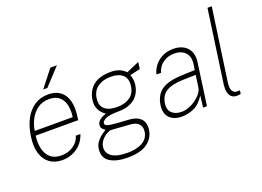

<svg xmlns="http://www.w3.org/2000/svg" viewBox="-126 -1059 2112 1546"><g transform="rotate(-20 930.0 -286.0)"><path d="M235.5 10Q172.5 10 129 -20.8Q85.5 -51.5 66.8 -110.5Q48 -169.5 60 -254Q72 -339.5 105 -400.8Q138 -462 188.8 -494.5Q239.5 -527 305.5 -527Q367.5 -527 407.2 -497.5Q447 -468 462.5 -412.2Q478 -356.5 466.5 -277L463 -249H98.5Q90.5 -190.5 101.5 -140.2Q112.5 -90 146.5 -59Q180.5 -28 241 -28Q298 -28 342.5 -57.5Q387 -87 402.5 -138H441.5Q425 -88 392.8 -55Q360.5 -22 319.5 -6Q278.5 10 235.5 10ZM104.5 -287H429.5Q438 -344.5 427.2 -390.2Q416.5 -436 385 -462.5Q353.5 -489 299.5 -489Q240.5 -489 199.5 -458.8Q158.5 -428.5 134.8 -382Q111 -335.5 104.5 -287ZM282.5 -577.5 396.5 -723H453L318 -577.5Z M736.5 171Q639 171 584.2 135.5Q529.5 100 539 26Q543 -3.5 557 -25Q571 -46.5 588.8 -61.8Q606.5 -77 621.8 -86.5Q637 -96 643 -101Q635 -107 626.8 -113.5Q618.5 -120 613.5 -129.8Q608.5 -139.5 610.5 -155Q613 -176 633.5 -193.5Q654 -211 690.5 -222Q656 -244 638 -279Q620 -314 626 -360Q632.5 -409.5 657.8 -446.8Q683 -484 727.8 -504.5Q772.5 -525 837.5 -525Q882 -525 912.2 -513Q942.5 -501 967 -476Q972 -478.5 987.5 -485.2Q1003 -492 1022 -500.2Q1041 -508.5 1056.8 -515.2Q1072.5 -522 1077 -524L1069.5 -466L981.5 -446Q997.5 -406.5 992 -360Q986 -313.5 961.5 -278.2Q937 -243 894 -223.5Q851 -204 789 -204Q786.5 -204 784 -204Q781.5 -204 779 -204Q707 -202.5 679 -187.5Q651 -172.5 648.5 -156Q646.5 -139.5 666.2 -132Q686 -124.5 743 -120Q763.5 -118.5 790.2 -117Q817 -115.5 850.5 -113Q912.5 -109.5 946.5 -76.8Q980.5 -44 972 19Q963 87 905 129Q847 171 736.5 171ZM749.5 134Q826 134 876.2 105.8Q926.5 77.5 934 19Q939 -19.5 917.5 -44.5Q896 -69.5 844 -73L686.5 -84Q672.5 -85 648 -71.8Q623.5 -58.5 602.5 -34.2Q581.5 -10 577 22Q570.5 72 612.5 103Q654.5 134 749.5 134ZM795 -241Q860.5 -241 904.2 -270.5Q948 -300 956 -362Q964.5 -426.5 928.5 -457.2Q892.5 -488 827 -488Q760.5 -488 715.8 -457Q671 -426 662.5 -362Q654.5 -303 689 -272Q723.5 -241 795 -241Z M1260 10Q1213 10 1181 -7.2Q1149 -24.5 1135 -56.2Q1121 -88 1126.5 -132Q1138.5 -219 1196 -258.8Q1253.5 -298.5 1372.5 -303L1482.5 -307L1490 -357Q1498.5 -419.5 1465 -454.2Q1431.5 -489 1370.5 -489Q1319 -489 1277 -460.8Q1235 -432.5 1220 -379H1181Q1188.5 -415.5 1213.8 -449.5Q1239 -483.5 1280.5 -505.2Q1322 -527 1377.5 -527Q1428 -527 1464 -506.5Q1500 -486 1516.5 -448.2Q1533 -410.5 1525.5 -358L1475.5 0H1442.5L1454.5 -100Q1414 -35.5 1363 -12.8Q1312 10 1260 10ZM1270.5 -27Q1300 -27 1332 -38.8Q1364 -50.5 1392.2 -70.8Q1420.5 -91 1439.8 -116Q1459 -141 1462.5 -167L1476.5 -268L1385 -266Q1309 -264.5 1263 -250.5Q1217 -236.5 1194.2 -208.2Q1171.5 -180 1164.5 -135Q1158 -84 1187 -55.5Q1216 -27 1270.5 -27Z M1733.5 4Q1710 4 1694.5 -5.5Q1679 -15 1670.8 -32Q1662.5 -49 1660.8 -71.8Q1659 -94.5 1662.5 -121L1750.5 -743H1787L1698.5 -121Q1692 -71 1706 -50Q1720 -29 1739.5 -29H1768.5L1765 0Q1755.5 2 1746.8 3Q1738 4 1733.5 4Z"/></g></svg>

Font: Public Sans Thin Thin
Style: Italic
Weight: 250
Italic angle: -8°
Version: Version 2.001